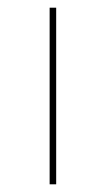

<svg xmlns="http://www.w3.org/2000/svg" viewBox="-20 -479 274 499"><path d="M109 -459H126V0H109Z"/></svg>

Font: Ysabeau SC Thin
Style: Regular
Weight: 200
Designer: Christian Thalmann (Catharsis Fonts)
Version: Version 0.003